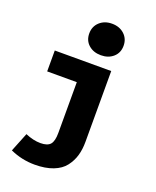

<svg xmlns="http://www.w3.org/2000/svg" viewBox="-171 -869 943 1157"><g transform="rotate(20 300.0 -291.0)"><path d="M195 188Q112 188 37 154L86 32Q137 54 183 54Q228 54 246 33Q264 12 264 -40V-366H74V-500H436V-46Q436 3 424.5 42.5Q413 82 387 116Q361 150 312 169Q263 188 195 188ZM423 -595.5Q392 -568 344 -568Q296 -568 265 -595.5Q234 -623 234 -668Q234 -713 265 -741.5Q296 -770 344 -770Q392 -770 423 -741.5Q454 -713 454 -668Q454 -623 423 -595.5Z"/></g></svg>

Font: TypoPRO Source Code Pro
Style: Regular
Weight: 900
Monospace: yes
Designer: Paul D. Hunt, Teo Tuominen
Foundry: Adobe Systems Incorporated
Version: Version 2.010;PS 1.0;hotconv 1.0.84;makeotf.lib2.5.63406